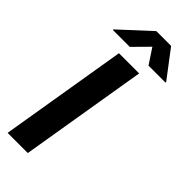

<svg xmlns="http://www.w3.org/2000/svg" viewBox="-303 -994 1034 1034"><g transform="rotate(45 214.0 -477.0)"><path d="M292.3 -727.3H138.5L17.8 0H171.5ZM26.6 -792.6H155.5L241.1 -879.3L298.3 -792.6H427.2L427.9 -797.6L309.3 -953.8H196.7L27.3 -797.6Z"/></g></svg>

Font: Magic Ui Pro
Style: Bold Italic
Weight: 700
Italic angle: -9.39999°
Designer: Stefan Endress, Andreas Faust
Version: Version 1.000;FEAKit 1.0